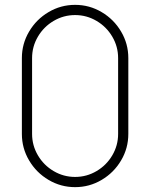

<svg xmlns="http://www.w3.org/2000/svg" viewBox="-20 -755 618 790"><path d="M289 15Q230 15 179.8 -14.8Q129.5 -44.5 99.8 -94.8Q70 -145 70 -204V-516Q70 -575 99.8 -625.2Q129.5 -675.5 179.8 -705.2Q230 -735 289 -735Q348 -735 398.2 -705.2Q448.5 -675.5 478.2 -625.2Q508 -575 508 -516V-204Q508 -145 478.2 -94.8Q448.5 -44.5 398.2 -14.8Q348 15 289 15ZM289 -27Q336.5 -27 377.2 -51Q418 -75 442 -115.8Q466 -156.5 466 -204V-516Q466 -563.5 442 -604.2Q418 -645 377.2 -669Q336.5 -693 289 -693Q241.5 -693 200.8 -669Q160 -645 136 -604.2Q112 -563.5 112 -516V-204Q112 -156.5 136 -115.8Q160 -75 200.8 -51Q241.5 -27 289 -27Z"/></svg>

Font: Hauora
Style: Regular
Weight: 400
Designer: Wayne Shih
Foundry: WCYS
Version: Version 1.001